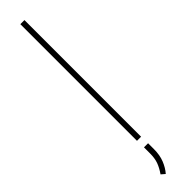

<svg xmlns="http://www.w3.org/2000/svg" viewBox="-334 -712 873 873"><g transform="rotate(-45 103.0 -275.5)"><path d="M116.7 -750V0H90.3V-750ZM118.2 43.5V81.1Q118.2 119.6 106.4 148.9Q94.7 178.2 76.2 199.2L58.1 183.6Q75.2 159.2 83.5 136.5Q91.8 113.8 91.8 82V43.5Z"/></g></svg>

Font: Vazirmatn UI FD Thin
Style: Regular
Weight: 100
Designer: Saber Rastikerdar
Foundry: Saber Rastikerdar
Version: Version 33.003